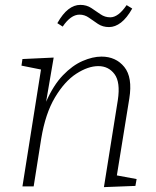

<svg xmlns="http://www.w3.org/2000/svg" viewBox="-20 -764 639 787"><path d="M406 3 463 -354Q474 -427 449.5 -460Q425 -493 383 -493Q341 -493 293 -462Q245 -431 205.5 -365Q166 -299 149 -196L118 0H72L148 -479L68 -495L72 -522L200 -528L169 -347Q199 -415 238 -455.5Q277 -496 318.5 -514Q360 -532 396 -532Q455 -532 489.5 -489.5Q524 -447 510 -360L459 -45L540 -30L535 -2ZM427 -653Q401 -653 381.5 -666Q362 -679 344.5 -691.5Q327 -704 306 -704Q270 -704 237 -655L215 -669Q237 -708 260.5 -726Q284 -744 309 -744Q335 -744 354.5 -731Q374 -718 392 -705.5Q410 -693 432 -693Q465 -693 499 -743L522 -729Q500 -690 476 -671.5Q452 -653 427 -653Z"/></svg>

Font: Bitter Light
Style: Italic
Weight: 300
Italic angle: -9°
Designer: Sol Matas, and Bitter project Authors
Foundry: Sol Matas
Version: Version 2.001